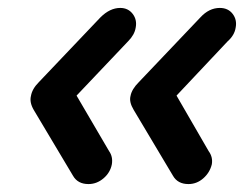

<svg xmlns="http://www.w3.org/2000/svg" viewBox="-20 -506 615 484"><path d="M455 -42Q428 -42 416 -63L317 -229Q305 -249 309 -264Q312 -281 330 -299L485 -462Q507 -486 534 -486Q555 -486 566.5 -471Q578 -456 574 -436Q571 -417 554 -402L425 -265L506 -125Q517 -110 514 -92Q509 -71 492.5 -56.5Q476 -42 455 -42ZM203 -42Q176 -42 164 -63L65 -229Q54 -248 58 -264Q61 -282 78 -299L233 -462Q257 -486 283 -486Q303 -486 314.5 -471Q326 -456 322 -436Q319 -418 303 -402L173 -265L255 -125Q265 -111 262 -92Q258 -71 241 -56.5Q224 -42 203 -42Z"/></svg>

Font: Quicksand
Style: Bold Italic
Weight: 700
Italic angle: -12°
Designer: Andrew Paglinawan
Foundry: Andrew Paglinawan
Version: 1.002